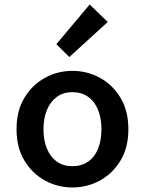

<svg xmlns="http://www.w3.org/2000/svg" viewBox="-20 -816 640 848"><path d="M300 12Q235 12 179 -18.5Q123 -49 88 -106.5Q53 -164 53 -245Q53 -327 88 -384.5Q123 -442 179 -472.5Q235 -503 300 -503Q365 -503 421 -472.5Q477 -442 512 -384.5Q547 -327 547 -245Q547 -164 512 -106.5Q477 -49 421 -18.5Q365 12 300 12ZM300 -82Q340 -82 369 -102Q398 -122 413 -159Q428 -196 428 -245Q428 -294 413 -331Q398 -368 369 -388.5Q340 -409 300 -409Q260 -409 231.5 -388.5Q203 -368 187.5 -331Q172 -294 172 -245Q172 -196 187.5 -159Q203 -122 231.5 -102Q260 -82 300 -82ZM286 -564 229 -621 376 -796 456 -719Z"/></svg>

Font: Source Code Pro ExtraLight SemiBold
Style: Regular
Weight: 600
Monospace: yes
Version: Version 1.018;hotconv 1.0.116;makeotfexe 2.5.65601